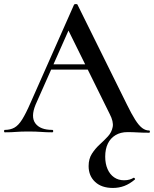

<svg xmlns="http://www.w3.org/2000/svg" viewBox="-26 -654 761 949"><path d="M532 275Q476 275 444 245Q412 215 412 167Q412 131 428.5 105.5Q445 80 467 60Q489 40 507.5 20Q526 0 531 -26.5Q536 -53 516 -91L307 -514L348 -583L150 -137Q125 -76 149 -44Q173 -12 232 -12Q237 -12 237 -6Q237 0 232 0Q202 0 177 -2Q152 -4 114 -4Q76 -4 53.5 -2Q31 0 -2 0Q-6 0 -6 -6Q-6 -12 -2 -12Q25 -12 45 -23Q65 -34 83.5 -63.5Q102 -93 125 -146L340 -631Q342 -634 349 -634Q356 -634 357 -631L602 -136Q624 -91 642 -62.5Q660 -34 676.5 -21.5Q693 -9 711 -9Q715 -9 715 -3.5Q715 2 711 2Q678 2 654 0.5Q630 -1 604 -1Q570 -1 545 14Q520 29 507 56Q494 83 494 120Q494 155 505.5 181.5Q517 208 538 222.5Q559 237 587 237Q603 237 614.5 233.5Q626 230 634 225Q636 223 639.5 227Q643 231 641 233Q615 255 588.5 265Q562 275 532 275ZM217 -310 232 -336H438L445 -310Z"/></svg>

Font: Cormorant Light SemiBold
Style: Regular
Weight: 600
Version: Version 4.000